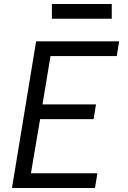

<svg xmlns="http://www.w3.org/2000/svg" viewBox="-20 -942 640 962"><path d="M40 0 161 -735H577L565 -661H233L193 -419H461L449 -345H181L135 -74H468L456 0ZM240 -848V-922H540V-848Z"/></svg>

Font: Iosevka Curly Extended
Style: Italic
Weight: 400
Width: 7
Italic angle: -9°
Monospace: yes
Designer: Belleve Invis
Foundry: Belleve Invis
Version: Version 11.1.0; ttfautohint (v1.8.3)